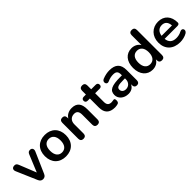

<svg xmlns="http://www.w3.org/2000/svg" viewBox="265 -1962 3220 3220"><g transform="rotate(-45 1875.5 -351.5)"><path d="M263 8C298 8 322 -9 337 -45L499 -415C518 -458 498 -497 455 -497C421 -497 405 -485 390 -448L266 -147L146 -447C131 -485 114 -497 84 -497C29 -497 11 -458 30 -414L189 -45C205 -9 229 8 263 8Z M805 10C956 10 1055 -88 1055 -245C1055 -401 956 -499 805 -499C653 -499 555 -401 555 -245C555 -88 653 10 805 10ZM805 -85C730 -85 681 -139 681 -245C681 -351 730 -404 805 -404C879 -404 929 -351 929 -245C929 -139 879 -85 805 -85Z M1220 8C1261 8 1283 -15 1283 -56V-275C1283 -351 1330 -401 1403 -401C1463 -401 1491 -368 1491 -292V-56C1491 -15 1514 8 1554 8C1594 8 1616 -15 1616 -56V-298C1616 -434 1560 -499 1443 -499C1373 -499 1313 -469 1280 -413V-434C1280 -475 1258 -497 1219 -497C1180 -497 1158 -475 1158 -434V-56C1158 -15 1180 8 1220 8Z M1967 10C1988 10 2021 5 2038 -1C2061 -9 2068 -31 2068 -58C2068 -92 2056 -101 2040 -100C2026 -99 2009 -93 1987 -93C1924 -93 1898 -125 1898 -189V-395H2004C2036 -395 2054 -412 2054 -442C2054 -472 2036 -489 2004 -489H1898V-580C1898 -621 1876 -643 1836 -643C1796 -643 1773 -621 1773 -580V-489H1721C1689 -489 1671 -472 1671 -442C1671 -412 1689 -395 1721 -395H1773V-182C1773 -56 1836 10 1967 10Z M2288 10C2357 10 2408 -23 2430 -78V-56C2430 -15 2451 8 2489 8C2526 8 2547 -15 2547 -56V-296C2547 -435 2479 -499 2336 -499C2289 -499 2231 -489 2170 -464C2108 -439 2135 -344 2199 -374C2248 -397 2293 -405 2332 -405C2401 -405 2428 -378 2428 -311V-290H2393C2181 -290 2105 -252 2105 -145C2105 -57 2182 10 2288 10ZM2314 -76C2259 -76 2227 -107 2227 -151C2227 -202 2269 -218 2394 -218H2428V-196C2428 -126 2379 -76 2314 -76Z M2862 10C2933 10 2992 -23 3020 -77V-56C3020 -15 3042 8 3082 8C3122 8 3144 -15 3144 -56V-650C3144 -691 3121 -713 3081 -713C3041 -713 3019 -691 3019 -650V-415C2991 -466 2932 -499 2862 -499C2733 -499 2647 -402 2647 -245C2647 -88 2734 10 2862 10ZM2897 -85C2822 -85 2773 -139 2773 -245C2773 -351 2822 -404 2897 -404C2971 -404 3021 -351 3021 -245C3021 -139 2971 -85 2897 -85Z M3515 10C3567 10 3633 -4 3680 -33C3740 -70 3706 -153 3637 -114C3598 -92 3551 -85 3517 -85C3427 -85 3376 -128 3367 -216H3669C3700 -216 3717 -229 3717 -253C3717 -405 3631 -499 3492 -499C3349 -499 3247 -395 3247 -244C3247 -88 3349 10 3515 10ZM3497 -414C3568 -414 3608 -370 3613 -288H3367C3377 -366 3423 -414 3497 -414Z"/></g></svg>

Font: Nunito
Style: Bold
Weight: 700
Designer: Vernon Adams
Foundry: Vernon Adams
Version: Version 3.602